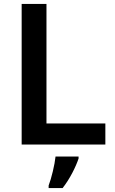

<svg xmlns="http://www.w3.org/2000/svg" viewBox="-20 -734 584 975"><path d="M90 0H515V-107H216V-714H90ZM379 71V61H262C258 102 241 172 227 208V221H298C335 174 365 113 379 71Z"/></svg>

Font: Noto Sans Syriac SemiBold
Style: Regular
Weight: 600
Designer: Patrick Giasson and the Monotype Design Team
Foundry: Monotype Imaging Inc.
Version: Version 3.000